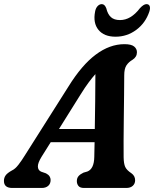

<svg xmlns="http://www.w3.org/2000/svg" viewBox="-44 -932 764 952"><path d="M162 -154.5Q143 -123.5 143.8 -105.8Q144.5 -88 159.5 -81L184 -72.5Q196.5 -66 201.8 -57.5Q207 -49 207 -40Q207 -21 195 -10.5Q183 0 163 0H17Q-24.5 0 -24.5 -35Q-24.5 -50.5 -16.2 -62.2Q-8 -74 15.5 -87Q31 -94 47.5 -115.2Q64 -136.5 80.5 -163.5L295.5 -503Q361.5 -609.5 430.8 -661.2Q500 -713 573 -713Q607 -713 621 -701.5Q635 -690 635 -673Q635 -649.5 613 -635.5Q594 -624.5 583 -608Q572 -591.5 572 -558.5Q572 -516.5 571.2 -459.5Q570.5 -402.5 569.8 -343.2Q569 -284 568.8 -233.2Q568.5 -182.5 569 -152.5Q569.5 -120.5 576.8 -104.5Q584 -88.5 607.5 -73Q626 -60 626 -38Q626 -21.5 614.5 -10.8Q603 0 582 0H373Q353 0 345 -10Q337 -20 337 -34Q337 -49 345.5 -58.8Q354 -68.5 370 -76L389 -81.5Q422.5 -94.5 423.5 -154Q424 -186.5 425 -227H207.5ZM355.5 -463.5 248.5 -292.5H426Q427 -358 428 -430.2Q429 -502.5 429 -564.5Q414 -548 395.8 -523.5Q377.5 -499 355.5 -463.5ZM551 -832.5Q605 -832.5 649.5 -891Q668.5 -911.5 682 -911.5Q694.5 -911.5 698.2 -901.5Q702 -891.5 696.5 -874.5Q677.5 -818 631.8 -784Q586 -750 529 -750Q472 -750 444.2 -784Q416.5 -818 427.5 -874.5Q430.5 -891.5 439.8 -901.5Q449 -911.5 461 -911.5Q475 -911.5 483 -891Q490 -861.5 506 -847Q522 -832.5 551 -832.5Z"/></svg>

Font: Fraunces 9pt S100 SemiBold
Style: Italic
Weight: 600
Italic angle: -16°
Version: Version 1.000; ttfautohint (v1.8.3)